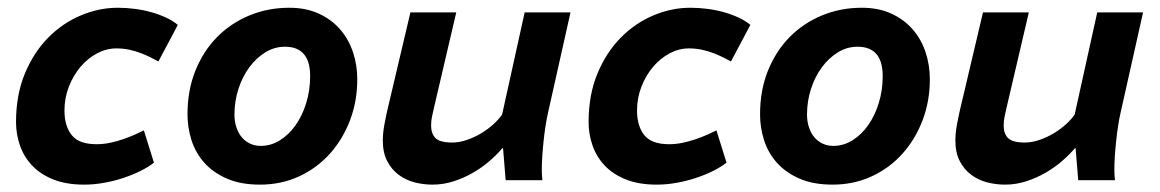

<svg xmlns="http://www.w3.org/2000/svg" viewBox="-20 -472 3040 503"><path d="M395 -311Q386.7 -315.4 375.2 -321.3Q363.8 -327.1 349.9 -332.5Q335.9 -337.9 319.6 -341.6Q303.2 -345.2 284.7 -345.2Q258.8 -345.2 234.4 -332.3Q210 -319.3 190.9 -296.9Q171.9 -274.4 160.4 -244.9Q148.9 -215.3 148.9 -182.6Q148.9 -141.6 168 -117.9Q187 -94.2 232.9 -94.2Q251 -94.2 269.3 -98.1Q287.6 -102.1 303.7 -107.7Q319.8 -113.3 333.5 -119.4Q347.2 -125.5 356.9 -130.4L383.3 -45.9Q369.1 -34.7 348.6 -24.4Q328.1 -14.2 304 -6.1Q279.8 2 253.2 6.8Q226.6 11.7 200.7 11.7Q153.8 11.7 120.1 -1.7Q86.4 -15.1 64.7 -37.8Q43 -60.5 32.5 -90.3Q22 -120.1 22 -152.3Q22 -223.6 45.2 -279.3Q68.4 -335 106.2 -373.3Q144 -411.6 191.7 -431.6Q239.3 -451.7 288.6 -451.7Q311 -451.7 333.7 -448.7Q356.4 -445.8 377 -439.9Q397.5 -434.1 415.3 -425.8Q433.1 -417.5 445.8 -406.7Z M471.2 -172.4Q471.2 -235.4 491.9 -286.9Q512.7 -338.4 548.8 -375Q585 -411.6 633.5 -431.6Q682.1 -451.7 737.8 -451.7Q781.7 -451.7 815.2 -436.3Q848.6 -420.9 871.1 -395Q893.6 -369.1 904.8 -335.2Q916 -301.3 916 -264.2Q916 -207 897 -157Q877.9 -106.9 844.2 -69.3Q810.5 -31.7 763.7 -10Q716.8 11.7 661.1 11.7Q610.4 11.7 574.2 -4.2Q538.1 -20 515.1 -45.9Q492.2 -71.8 481.7 -104.7Q471.2 -137.7 471.2 -172.4ZM594.2 -171.9Q594.2 -153.3 599.4 -138.2Q604.5 -123 613.5 -112.3Q622.6 -101.6 635.3 -95.7Q647.9 -89.8 663.1 -89.8Q689.9 -89.8 713.4 -104.5Q736.8 -119.1 754.4 -144Q772 -168.9 782.2 -202.1Q792.5 -235.4 792.5 -272.9Q792.5 -289.6 789.1 -303.7Q785.6 -317.9 777.8 -328.1Q770 -338.4 757.3 -344Q744.6 -349.6 726.6 -349.6Q699.2 -349.6 675.3 -335Q651.4 -320.3 633.3 -295.9Q615.2 -271.5 604.7 -239.3Q594.2 -207 594.2 -171.9Z M1175.3 -439.5 1117.2 -190.9Q1114.7 -179.2 1112.1 -168Q1109.4 -156.7 1109.4 -143.1Q1109.4 -121.6 1121.1 -110.1Q1132.8 -98.6 1164.6 -98.6Q1183.6 -98.6 1203.4 -105.5Q1223.1 -112.3 1241 -123Q1258.8 -133.8 1272.9 -146.7Q1287.1 -159.7 1295.4 -171.9L1354.5 -439.5H1474.6L1415.5 -175.8Q1412.1 -161.1 1409.2 -142.1Q1406.2 -123 1404.1 -102.5Q1401.9 -82 1400.6 -62.3Q1399.4 -42.5 1399.4 -26.9Q1399.4 -20 1399.7 -14.9Q1399.9 -9.8 1400.9 0H1304.7L1297.9 -83.5L1296.4 -84Q1282.7 -67.9 1263.2 -50.8Q1243.7 -33.7 1219.7 -19.8Q1195.8 -5.9 1168.7 2.9Q1141.6 11.7 1112.8 11.7Q1089.8 11.7 1066.7 5.9Q1043.5 0 1024.9 -13.7Q1006.3 -27.3 994.6 -49.6Q982.9 -71.8 982.9 -104Q982.9 -123 986.8 -144.3Q990.7 -165.5 994.6 -182.6L1055.2 -439.5Z M1895 -311Q1886.7 -315.4 1875.2 -321.3Q1863.8 -327.1 1849.9 -332.5Q1835.9 -337.9 1819.6 -341.6Q1803.2 -345.2 1784.7 -345.2Q1758.8 -345.2 1734.4 -332.3Q1710 -319.3 1690.9 -296.9Q1671.9 -274.4 1660.4 -244.9Q1648.9 -215.3 1648.9 -182.6Q1648.9 -141.6 1668 -117.9Q1687 -94.2 1732.9 -94.2Q1751 -94.2 1769.3 -98.1Q1787.6 -102.1 1803.7 -107.7Q1819.8 -113.3 1833.5 -119.4Q1847.2 -125.5 1856.9 -130.4L1883.3 -45.9Q1869.1 -34.7 1848.6 -24.4Q1828.1 -14.2 1804 -6.1Q1779.8 2 1753.2 6.8Q1726.6 11.7 1700.7 11.7Q1653.8 11.7 1620.1 -1.7Q1586.4 -15.1 1564.7 -37.8Q1543 -60.5 1532.5 -90.3Q1522 -120.1 1522 -152.3Q1522 -223.6 1545.2 -279.3Q1568.4 -335 1606.2 -373.3Q1644 -411.6 1691.7 -431.6Q1739.3 -451.7 1788.6 -451.7Q1811 -451.7 1833.7 -448.7Q1856.4 -445.8 1877 -439.9Q1897.5 -434.1 1915.3 -425.8Q1933.1 -417.5 1945.8 -406.7Z M1971.2 -172.4Q1971.2 -235.4 1991.9 -286.9Q2012.7 -338.4 2048.8 -375Q2085 -411.6 2133.5 -431.6Q2182.1 -451.7 2237.8 -451.7Q2281.7 -451.7 2315.2 -436.3Q2348.6 -420.9 2371.1 -395Q2393.6 -369.1 2404.8 -335.2Q2416 -301.3 2416 -264.2Q2416 -207 2397 -157Q2377.9 -106.9 2344.2 -69.3Q2310.5 -31.7 2263.7 -10Q2216.8 11.7 2161.1 11.7Q2110.4 11.7 2074.2 -4.2Q2038.1 -20 2015.1 -45.9Q1992.2 -71.8 1981.7 -104.7Q1971.2 -137.7 1971.2 -172.4ZM2094.2 -171.9Q2094.2 -153.3 2099.4 -138.2Q2104.5 -123 2113.5 -112.3Q2122.6 -101.6 2135.3 -95.7Q2147.9 -89.8 2163.1 -89.8Q2189.9 -89.8 2213.4 -104.5Q2236.8 -119.1 2254.4 -144Q2272 -168.9 2282.2 -202.1Q2292.5 -235.4 2292.5 -272.9Q2292.5 -289.6 2289.1 -303.7Q2285.6 -317.9 2277.8 -328.1Q2270 -338.4 2257.3 -344Q2244.6 -349.6 2226.6 -349.6Q2199.2 -349.6 2175.3 -335Q2151.4 -320.3 2133.3 -295.9Q2115.2 -271.5 2104.7 -239.3Q2094.2 -207 2094.2 -171.9Z M2675.3 -439.5 2617.2 -190.9Q2614.7 -179.2 2612.1 -168Q2609.4 -156.7 2609.4 -143.1Q2609.4 -121.6 2621.1 -110.1Q2632.8 -98.6 2664.6 -98.6Q2683.6 -98.6 2703.4 -105.5Q2723.1 -112.3 2741 -123Q2758.8 -133.8 2772.9 -146.7Q2787.1 -159.7 2795.4 -171.9L2854.5 -439.5H2974.6L2915.5 -175.8Q2912.1 -161.1 2909.2 -142.1Q2906.2 -123 2904.1 -102.5Q2901.9 -82 2900.6 -62.3Q2899.4 -42.5 2899.4 -26.9Q2899.4 -20 2899.7 -14.9Q2899.9 -9.8 2900.9 0H2804.7L2797.9 -83.5L2796.4 -84Q2782.7 -67.9 2763.2 -50.8Q2743.7 -33.7 2719.7 -19.8Q2695.8 -5.9 2668.7 2.9Q2641.6 11.7 2612.8 11.7Q2589.8 11.7 2566.7 5.9Q2543.5 0 2524.9 -13.7Q2506.3 -27.3 2494.6 -49.6Q2482.9 -71.8 2482.9 -104Q2482.9 -123 2486.8 -144.3Q2490.7 -165.5 2494.6 -182.6L2555.2 -439.5Z"/></svg>

Font: PT Astra Sans
Style: Bold Italic
Weight: 700
Italic angle: -16°
Designer: A.Korolkova, I. Chaeva
Foundry: ParaType Ltd
Version: Version 1.002W